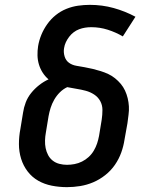

<svg xmlns="http://www.w3.org/2000/svg" viewBox="-20 -763 640 791"><path d="M256 8Q224 8 193.5 2Q163 -4 137.5 -18.5Q112 -33 94 -56.5Q76 -80 67 -109Q58 -138 58 -169.5Q58 -201 64 -232L75 -299Q78 -320 86 -341Q94 -362 108.5 -380Q123 -398 141.5 -412.5Q160 -427 180 -436Q166 -448 156 -463.5Q146 -479 140.5 -497Q135 -515 134.5 -534.5Q134 -554 137 -573Q141 -597 150.5 -620Q160 -643 175 -664Q190 -685 210 -701Q230 -717 253.5 -726.5Q277 -736 301.5 -739.5Q326 -743 350 -743Q401 -743 448 -730Q495 -717 538 -694L486 -613Q457 -630 424 -640.5Q391 -651 356 -651Q343 -651 330.5 -649Q318 -647 306 -642.5Q294 -638 283.5 -630Q273 -622 265 -611.5Q257 -601 251.5 -589.5Q246 -578 244 -565Q241 -548 246 -531Q251 -514 264 -504.5Q277 -495 294.5 -492Q312 -489 329 -486Q346 -483 362.5 -479Q379 -475 395 -470Q411 -465 426 -458Q441 -451 454 -440.5Q467 -430 477.5 -417.5Q488 -405 495 -390Q502 -375 506 -358.5Q510 -342 511 -325Q512 -308 509.5 -290Q507 -272 505 -255L493 -188Q489 -161 479.5 -134.5Q470 -108 453.5 -84Q437 -60 413.5 -41.5Q390 -23 364 -12Q338 -1 310.5 3.5Q283 8 256 8ZM256 -84Q271 -84 287 -87Q303 -90 318 -97.5Q333 -105 345.5 -116.5Q358 -128 366.5 -142.5Q375 -157 380 -172Q385 -187 388 -203L399 -270Q402 -290 402 -310Q402 -330 393 -346.5Q384 -363 368 -373.5Q352 -384 333.5 -389Q315 -394 295.5 -397Q276 -400 257 -404Q240 -396 226.5 -382.5Q213 -369 203.5 -352.5Q194 -336 188.5 -318.5Q183 -301 180 -284L169 -217Q166 -201 165.5 -184.5Q165 -168 168 -153Q171 -138 178 -124.5Q185 -111 197 -101.5Q209 -92 224.5 -88Q240 -84 256 -84Z"/></svg>

Font: Iosevka Slab Semibold Extended
Style: Italic
Weight: 600
Width: 7
Italic angle: -9°
Monospace: yes
Designer: Belleve Invis
Foundry: Belleve Invis
Version: Version 11.1.0; ttfautohint (v1.8.3)